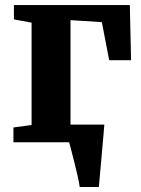

<svg xmlns="http://www.w3.org/2000/svg" viewBox="-20 -572 568 772"><path d="M300.5 180Q298.5 164.5 292.8 138.5Q287 112.5 280 84.8Q273 57 267 33.8Q261 10.5 258 0L222.5 -71H399.5Q398.5 -57 396.2 -31.2Q394 -5.5 391.2 25.5Q388.5 56.5 385.8 87Q383 117.5 380.8 142.5Q378.5 167.5 377.5 180ZM34 0V-59.5L107 -69.5V-481L36 -494V-551.5H502L507 -330H419L389.5 -483L263.5 -491V-69.5L375.5 -59.5V0Z"/></svg>

Font: Merriweather 28pt ExtraBold
Style: Regular
Weight: 800
Version: Version 2.100